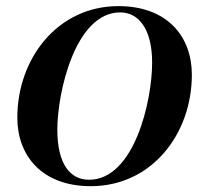

<svg xmlns="http://www.w3.org/2000/svg" viewBox="-20 -612 700 643"><path d="M284 11.5C488 11.5 622.5 -163 622.5 -362C622.5 -489 541 -591.5 376.5 -591.5C172.5 -591.5 38 -415.5 38 -218C38 -91.5 119.5 11.5 284 11.5ZM278 -10C215 -10 172 -62.5 172 -178C172 -301 231.5 -570.5 382.5 -570.5C445.5 -570.5 489.5 -513 489.5 -402.5C489.5 -273.5 429.5 -10 278 -10Z"/></svg>

Font: Beautique Display
Style: Bold
Weight: 700
Italic angle: -12°
Designer: Nhat-Quang Ngo
Version: Version 1.100;Glyphs 3.2.3 (3260)